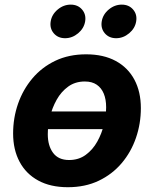

<svg xmlns="http://www.w3.org/2000/svg" viewBox="-20 -783 654 814"><path d="M490.3 -310.4 477.6 -235.5H122.5L135.2 -310.4ZM267.8 10.7Q194 10.7 142.2 -17.6Q90.3 -45.8 63 -97.2Q35.6 -148.5 35.6 -217.2Q35.6 -283 56.5 -343.2Q77.5 -403.4 117.4 -450.7Q157.3 -498 214.6 -525.4Q272 -552.7 345.1 -552.7Q418.6 -552.7 470.6 -524.6Q522.5 -496.5 549.9 -445.1Q577.2 -393.8 577.2 -324.6Q577.2 -258.7 556.4 -198.5Q535.7 -138.2 495.7 -91.1Q455.7 -43.9 398.3 -16.6Q341 10.7 267.8 10.7ZM272.9 -104.6Q313.8 -104.6 343.5 -126.5Q373.3 -148.3 392.4 -182.7Q411.6 -217.1 420.8 -256Q430 -294.9 430 -328.7Q430 -361.5 420 -385.9Q410 -410.3 390.1 -423.9Q370.2 -437.5 339.7 -437.5Q298.9 -437.5 269.1 -415.9Q239.3 -394.3 220.2 -360.1Q201 -325.8 191.8 -287.1Q182.6 -248.3 182.6 -214Q182.6 -165.1 205.1 -134.9Q227.6 -104.6 272.9 -104.6ZM472.4 -621Q442.2 -621 424.3 -641.9Q406.5 -662.8 411.3 -692.3Q416.1 -721.8 441 -742.6Q465.9 -763.4 496.2 -763.4Q526.4 -763.4 544.3 -742.6Q562.2 -721.8 557.3 -692.3Q552.5 -662.8 527.5 -641.9Q502.6 -621 472.4 -621ZM256 -621Q225.8 -621 207.9 -641.9Q190.1 -662.8 194.9 -692.3Q199.7 -721.8 224.6 -742.6Q249.5 -763.4 279.8 -763.4Q310 -763.4 327.9 -742.6Q345.8 -721.8 341 -692.3Q336.1 -662.8 311.2 -641.9Q286.2 -621 256 -621Z"/></svg>

Font: Adwaita Sans
Style: Italic
Weight: 400
Italic angle: -9.39999°
Designer: Rasmus Andersson
Foundry: rsms
Version: Version 4.001;git-9221beed3